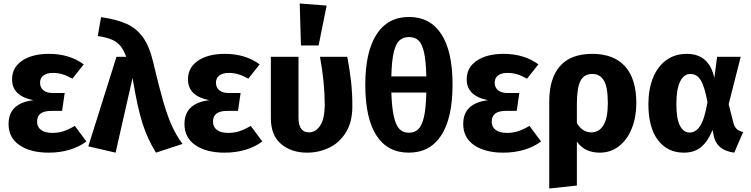

<svg xmlns="http://www.w3.org/2000/svg" viewBox="-20 -856 4293 1098"><path d="M459 -488 394 -406Q364 -423 338 -431Q312 -439 281 -439Q248 -439 228.5 -424.5Q209 -410 209 -383Q209 -356 228 -340Q247 -324 283 -324H350L335 -222H276Q232 -222 212 -206.5Q192 -191 192 -160Q192 -130 214.5 -113Q237 -96 280 -96Q313 -96 342.5 -105.5Q372 -115 408 -136L474 -47Q433 -16 378 0.5Q323 17 258 17Q155 17 92 -25.5Q29 -68 29 -147Q29 -266 171 -283Q49 -307 49 -402Q49 -470 106.5 -509Q164 -548 260 -548Q377 -548 459 -488Z M857 -496Q890 -356 914 -274Q938 -192 963 -136.5Q988 -81 1024 -33L872 17Q823 -62 794.5 -151.5Q766 -241 738 -410L641 17L485 -19L646 -531H702Q687 -571 668.5 -593.5Q650 -616 620.5 -629Q591 -642 539 -650L558 -758Q649 -745 705.5 -719Q762 -693 799 -640.5Q836 -588 857 -496Z M1465 -488 1400 -406Q1370 -423 1344 -431Q1318 -439 1287 -439Q1254 -439 1234.5 -424.5Q1215 -410 1215 -383Q1215 -356 1234 -340Q1253 -324 1289 -324H1356L1341 -222H1282Q1238 -222 1218 -206.5Q1198 -191 1198 -160Q1198 -130 1220.5 -113Q1243 -96 1286 -96Q1319 -96 1348.5 -105.5Q1378 -115 1414 -136L1480 -47Q1439 -16 1384 0.5Q1329 17 1264 17Q1161 17 1098 -25.5Q1035 -68 1035 -147Q1035 -266 1177 -283Q1055 -307 1055 -402Q1055 -470 1112.5 -509Q1170 -548 1266 -548Q1383 -548 1465 -488Z M1995 -248Q1995 -158 1958 -98.5Q1921 -39 1862 -11Q1803 17 1736 17Q1646 17 1587.5 -32.5Q1529 -82 1529 -180V-531H1687V-183Q1687 -99 1747 -99Q1785 -99 1811 -137.5Q1837 -176 1837 -261Q1837 -383 1810 -531H1966Q1980 -458 1987.5 -391Q1995 -324 1995 -248ZM1848 -824 1802 -596H1701L1694 -836Z M2568 -373Q2568 -181 2503.5 -82Q2439 17 2318 17Q2196 17 2132.5 -81.5Q2069 -180 2069 -372Q2069 -560 2133.5 -659.5Q2198 -759 2319 -759Q2440 -759 2504 -660.5Q2568 -562 2568 -373ZM2218 -419H2418Q2416 -507 2405 -556Q2394 -605 2373.5 -624.5Q2353 -644 2319 -644Q2285 -644 2264 -624.5Q2243 -605 2231.5 -556Q2220 -507 2218 -419ZM2418 -327H2218Q2221 -237 2233 -187Q2245 -137 2265.5 -117Q2286 -97 2318 -97Q2351 -97 2372 -117Q2393 -137 2404.5 -187Q2416 -237 2418 -327Z M3059 -488 2994 -406Q2964 -423 2938 -431Q2912 -439 2881 -439Q2848 -439 2828.5 -424.5Q2809 -410 2809 -383Q2809 -356 2828 -340Q2847 -324 2883 -324H2950L2935 -222H2876Q2832 -222 2812 -206.5Q2792 -191 2792 -160Q2792 -130 2814.5 -113Q2837 -96 2880 -96Q2913 -96 2942.5 -105.5Q2972 -115 3008 -136L3074 -47Q3033 -16 2978 0.5Q2923 17 2858 17Q2755 17 2692 -25.5Q2629 -68 2629 -147Q2629 -266 2771 -283Q2649 -307 2649 -402Q2649 -470 2706.5 -509Q2764 -548 2860 -548Q2977 -548 3059 -488Z M3619 -267Q3619 -187 3593.5 -122.5Q3568 -58 3520.5 -20.5Q3473 17 3409 17Q3369 17 3336.5 2.5Q3304 -12 3279 -46V205L3121 222V-275Q3121 -408 3182.5 -478Q3244 -548 3367 -548Q3490 -548 3554.5 -476.5Q3619 -405 3619 -267ZM3456 -265Q3456 -358 3433.5 -395.5Q3411 -433 3368 -433Q3319 -433 3299 -392.5Q3279 -352 3279 -260V-152Q3310 -99 3362 -99Q3406 -99 3431 -140Q3456 -181 3456 -265Z M4065 -410 4081 -531H4216L4147 -260L4174 -155Q4180 -130 4193.5 -118Q4207 -106 4230 -101L4179 17Q4080 4 4062 -77L4055 -113Q4029 -48 3990 -15.5Q3951 17 3891 17Q3797 17 3742.5 -55Q3688 -127 3688 -261Q3688 -345 3714 -410Q3740 -475 3789.5 -511.5Q3839 -548 3907 -548Q4036 -548 4065 -410ZM3848 -261Q3848 -176 3868.5 -137Q3889 -98 3924 -98Q3959 -98 3984 -136Q4009 -174 4026 -272Q4009 -363 3987 -398Q3965 -433 3928 -433Q3891 -433 3869.5 -390Q3848 -347 3848 -261Z"/></svg>

Font: FiraGOUPP
Style: Bold
Weight: 700
Designer: bBox Type
Foundry: bBox Type GmbH
Version: Version 1.001